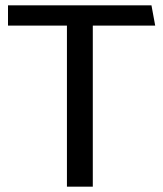

<svg xmlns="http://www.w3.org/2000/svg" viewBox="-20 -700 612 720"><path d="M548 -680H10V-604H231V0H328V-604H562Z"/></svg>

Font: Catamaran Medium
Style: Regular
Weight: 500
Designer: Pria Ravichandran
Version: Version 2.000